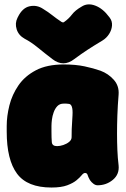

<svg xmlns="http://www.w3.org/2000/svg" viewBox="-20 -813 565 858"><path d="M210 25Q102 25 56 -37Q10 -99 10 -225V-250Q10 -294 22 -342Q34 -390 62.5 -431.5Q91 -473 140.5 -499Q190 -525 265 -525Q318 -525 358 -516.5Q398 -508 429 -497Q464 -484 488.5 -456.5Q513 -429 510 -390Q506 -341 504.5 -298Q503 -255 503 -216.5Q503 -178 504.5 -142.5Q506 -107 510 -74Q514 -34 484.5 -9.5Q455 15 416 15Q407 15 398 8.5Q389 2 382 -8Q374 -22 371.5 -31Q369 -40 360 -40Q353 -40 345 -30Q337 -20 322 -7.5Q307 5 280.5 15Q254 25 210 25ZM235 -160Q248 -160 263 -165Q278 -170 289 -179Q300 -188 300 -200Q300 -222 300.5 -235.5Q301 -249 302 -262.5Q303 -276 304 -298Q307 -349 286 -349Q281 -350 275.5 -350Q270 -350 265 -350Q247 -350 236.5 -339Q226 -328 220 -311.5Q214 -295 212 -278.5Q210 -262 210 -250V-225Q210 -196 211.5 -178Q213 -160 235 -160ZM471 -733Q482 -718 480.5 -698.5Q479 -679 467.5 -661Q456 -643 438 -632Q398 -608 370.5 -590Q343 -572 312 -549Q263 -511 214 -549Q180 -575 149.5 -600Q119 -625 90 -640Q63 -655 54.5 -682Q46 -709 58 -733L60 -737Q80 -778 112.5 -785Q145 -792 173 -773Q196 -759 213.5 -745Q231 -731 255 -715Q258 -714 260.5 -713Q263 -712 267 -715Q287 -729 301.5 -748Q316 -767 344 -783Q371 -801 405.5 -788Q440 -775 468 -737Z"/></svg>

Font: Winky Sans Black
Style: Regular
Weight: 900
Designer: Simon Atzbach
Foundry: typofactur
Version: Version 1.205